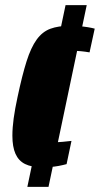

<svg xmlns="http://www.w3.org/2000/svg" viewBox="-20 -716 387 744"><path d="M142 -68Q102 -68 77 -80.5Q52 -93 40 -120Q28 -147 28 -190Q28 -221 33 -257.5Q38 -294 48 -340Q66 -425 83 -478.5Q100 -532 122 -562.5Q144 -593 175 -604.5Q206 -616 250 -616Q270 -616 288 -614.5Q306 -613 321 -610.5Q336 -608 347 -605L327 -513Q310 -516 294 -517.5Q278 -519 265 -519Q243 -519 228.5 -513.5Q214 -508 203.5 -491Q193 -474 183 -438.5Q173 -403 161 -342Q151 -293 145 -261Q139 -229 139 -209Q139 -190 145 -180Q151 -170 163 -167.5Q175 -165 194 -165Q207 -165 223.5 -166.5Q240 -168 257 -170L238 -80Q223 -76 207 -73Q191 -70 175 -69Q159 -68 142 -68ZM86 8 234 -696H316L168 8Z"/></svg>

Font: Saira ExtraCondensed
Style: Bold Italic
Weight: 700
Width: 2
Italic angle: -12°
Designer: Hector Gatti with collaboration of the Omnibus-Type team
Foundry: Omnibus-Type
Version: Version 1.101